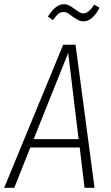

<svg xmlns="http://www.w3.org/2000/svg" viewBox="-36 -898 530 918"><path d="M269 -840.8Q254.4 -840.8 243.4 -832Q232.4 -823.2 216.8 -801.8L192.9 -818.8Q230.5 -877.9 269 -877.9Q286.6 -877.9 303.5 -866.9Q320.3 -856 335.2 -845Q350.1 -834 362.8 -834Q387.2 -834 415 -876L439.9 -860.8Q405.3 -795.9 363.8 -795.9Q345.7 -795.9 328.4 -807.1Q311 -818.4 296.4 -829.6Q281.7 -840.8 269 -840.8ZM266.1 -684.1H325.2L416 0H368.2L345.2 -192.9H108.9L32.2 0H-16.1ZM125 -232.9H339.8L290 -645Z"/></svg>

Font: Fira Sans Compressed ExtraLight
Style: Italic
Weight: 250
Width: 3
Italic angle: -8°
Designer: Carrois Corporate & Edenspiekermann AG
Foundry: Carrois Corporate GbR & Edenspiekermann AG
Version: Version 4.203;PS 004.203;hotconv 1.0.88;makeotf.lib2.5.64775